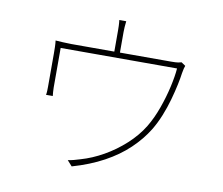

<svg xmlns="http://www.w3.org/2000/svg" viewBox="-85 -889 1170 1009"><g transform="rotate(10 500.0 -384.5)"><path d="M509 -785Q507 -771 506 -754Q505 -737 505 -727Q505 -717 505 -694Q505 -671 505 -646Q505 -621 505 -604H475Q475 -622 475 -647Q475 -672 475 -694.5Q475 -717 475 -727Q475 -737 474.5 -754Q474 -771 472 -785ZM855 -608Q853 -603 850 -592Q847 -581 845 -567Q842 -543 834 -505Q826 -467 813.5 -422Q801 -377 783 -332.5Q765 -288 742 -250Q707 -193 653.5 -142Q600 -91 526.5 -51Q453 -11 359 16L333 -13Q349 -15 365.5 -19.5Q382 -24 398 -29Q458 -46 518 -80Q578 -114 629.5 -161Q681 -208 714 -262Q743 -310 764.5 -370Q786 -430 799 -488Q812 -546 815 -587H194Q194 -569 194 -538.5Q194 -508 194 -475Q194 -442 194 -414.5Q194 -387 194 -376Q194 -366 195 -352.5Q196 -339 197 -331H161Q163 -339 163.5 -352.5Q164 -366 164 -375Q164 -387 164 -411Q164 -435 164 -463.5Q164 -492 164 -516.5Q164 -541 164 -553Q164 -568 163.5 -587Q163 -606 161 -621Q179 -620 200.5 -618.5Q222 -617 246 -617H779Q804 -617 815.5 -619Q827 -621 833 -623Z"/></g></svg>

Font: Noto Sans TC
Style: Regular
Weight: 100
Designer: Ryoko NISHIZUKA 西塚涼子 (kana, bopomofo & ideographs); Paul D. Hunt (Latin, Greek & Cyrillic); Sandoll Communications 산돌커뮤니
Foundry: Adobe
Version: Version 2.004;hotconv 1.0.118;makeotfexe 2.5.65603